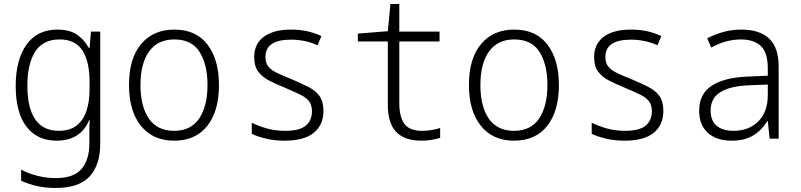

<svg xmlns="http://www.w3.org/2000/svg" viewBox="-20 -689 3981 954"><path d="M256 245Q205 245 162.5 235Q120 225 85 209V154Q120 173 165.5 184.5Q211 196 256 196Q347 196 385.5 150Q424 104 424 24V-11Q424 -31 424 -50Q424 -69 426 -92H423Q380 10 261 10Q165 10 111.5 -60Q58 -130 58 -262Q58 -392 111.5 -467Q165 -542 265 -542Q325 -542 361.5 -517.5Q398 -493 421 -451H425L432 -532H478V25Q478 130 425.5 187.5Q373 245 256 245ZM272 -39Q328 -39 361.5 -66Q395 -93 410 -139Q425 -185 425 -244V-284Q425 -382 390 -437.5Q355 -493 276 -493Q193 -493 154.5 -432Q116 -371 116 -263Q116 -153 155 -96Q194 -39 272 -39Z M845 10Q740 10 680.5 -63.5Q621 -137 621 -267Q621 -399 681.5 -470.5Q742 -542 846 -542Q954 -542 1011 -467.5Q1068 -393 1068 -266Q1068 -137 1010 -63.5Q952 10 845 10ZM845 -39Q929 -39 970 -100.5Q1011 -162 1011 -267Q1011 -368 972 -430.5Q933 -493 846 -493Q764 -493 721 -433.5Q678 -374 678 -266Q678 -161 719.5 -100Q761 -39 845 -39Z M1393 10Q1345 10 1302.5 0Q1260 -10 1231 -24V-79Q1266 -62 1307 -50.5Q1348 -39 1396 -39Q1469 -39 1499.5 -65Q1530 -91 1530 -136Q1530 -167 1516 -185.5Q1502 -204 1472.5 -218.5Q1443 -233 1398 -252Q1354 -270 1318.5 -288Q1283 -306 1263 -333Q1243 -360 1243 -405Q1243 -471 1291 -506.5Q1339 -542 1426 -542Q1469 -542 1505.5 -534Q1542 -526 1577 -510L1558 -464Q1525 -479 1492 -485.5Q1459 -492 1426 -492Q1299 -492 1299 -406Q1299 -376 1313.5 -358Q1328 -340 1357.5 -326Q1387 -312 1430 -295Q1477 -275 1512.5 -257Q1548 -239 1567.5 -212Q1587 -185 1587 -138Q1587 -68 1539 -29Q1491 10 1393 10Z M2073 10Q1991 10 1949 -33Q1907 -76 1907 -168V-483H1758V-522L1907 -534L1920 -669H1964V-532H2164V-483H1964V-177Q1964 -109 1989 -74Q2014 -39 2078 -39Q2102 -39 2125 -43Q2148 -47 2167 -53V-4Q2147 2 2124 6Q2101 10 2073 10Z M2534 10Q2429 10 2369.5 -63.5Q2310 -137 2310 -267Q2310 -399 2370.5 -470.5Q2431 -542 2535 -542Q2643 -542 2700 -467.5Q2757 -393 2757 -266Q2757 -137 2699 -63.5Q2641 10 2534 10ZM2534 -39Q2618 -39 2659 -100.5Q2700 -162 2700 -267Q2700 -368 2661 -430.5Q2622 -493 2535 -493Q2453 -493 2410 -433.5Q2367 -374 2367 -266Q2367 -161 2408.5 -100Q2450 -39 2534 -39Z M3082 10Q3034 10 2991.5 0Q2949 -10 2920 -24V-79Q2955 -62 2996 -50.5Q3037 -39 3085 -39Q3158 -39 3188.5 -65Q3219 -91 3219 -136Q3219 -167 3205 -185.5Q3191 -204 3161.5 -218.5Q3132 -233 3087 -252Q3043 -270 3007.5 -288Q2972 -306 2952 -333Q2932 -360 2932 -405Q2932 -471 2980 -506.5Q3028 -542 3115 -542Q3158 -542 3194.5 -534Q3231 -526 3266 -510L3247 -464Q3214 -479 3181 -485.5Q3148 -492 3115 -492Q2988 -492 2988 -406Q2988 -376 3002.5 -358Q3017 -340 3046.5 -326Q3076 -312 3119 -295Q3166 -275 3201.5 -257Q3237 -239 3256.5 -212Q3276 -185 3276 -138Q3276 -68 3228 -29Q3180 10 3082 10Z M3615 10Q3540 10 3497 -29Q3454 -68 3454 -138Q3454 -222 3515.5 -262.5Q3577 -303 3687 -308L3795 -313V-348Q3795 -428 3760.5 -460.5Q3726 -493 3661 -493Q3588 -493 3514 -453L3494 -499Q3532 -518 3573.5 -530Q3615 -542 3664 -542Q3754 -542 3801.5 -497.5Q3849 -453 3849 -357V0H3804L3795 -88H3793Q3767 -44 3724 -17Q3681 10 3615 10ZM3624 -39Q3701 -39 3748 -86Q3795 -133 3795 -217V-269L3698 -265Q3607 -261 3559 -231Q3511 -201 3511 -140Q3511 -89 3541 -64Q3571 -39 3624 -39Z"/></svg>

Font: Noto Sans Mono SemiCondensed Light
Style: Regular
Weight: 300
Width: 4
Designer: Monotype Design Team
Foundry: Monotype Imaging Inc.
Version: Version 2.014; ttfautohint (v1.8.4.7-5d5b)